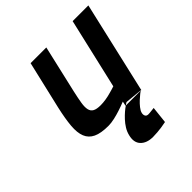

<svg xmlns="http://www.w3.org/2000/svg" viewBox="-192 -635 985 985"><g transform="rotate(-45 300.5 -143.0)"><path d="M456 202Q439 205 422 208Q408 210 391 211.5Q374 213 359 213Q314 213 290.5 188.5Q267 164 278 120Q283 99 294.5 80.5Q306 62 320.5 46.5Q335 31 349 19Q363 7 374 0H372L377 -25Q352 -15 327 -7Q306 0 281.5 5.5Q257 11 237 11Q183 11 152.5 -3.5Q122 -18 110 -48Q98 -78 102 -125Q106 -172 121 -238L182 -499H296L236 -239Q227 -199 222.5 -171Q218 -143 222 -125.5Q226 -108 240.5 -100Q255 -92 284 -92Q301 -92 320.5 -95Q340 -98 357 -103Q377 -108 398 -115L487 -499H601L486 0H482L483 -1L389 -10Q387 -9 384 -7Q378 -3 374 0H482Q480 1 469 9.5Q458 18 444.5 30.5Q431 43 419.5 57.5Q408 72 405 84Q402 96 406.5 105Q411 114 424 114Q427 114 434 113.5Q441 113 448 112L466 110Z"/></g></svg>

Font: Panefresco 800wt
Style: Italic
Weight: 800
Foundry: Campivisivi & Chank Co
Version: Version 1.001